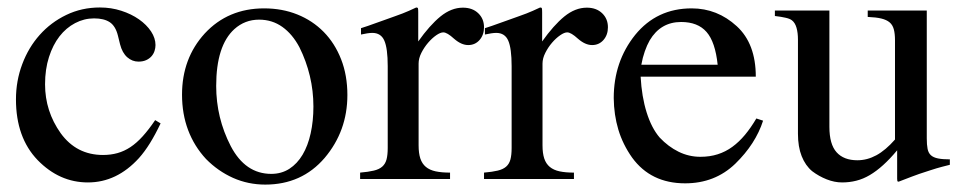

<svg xmlns="http://www.w3.org/2000/svg" viewBox="-20 -481 2594 516"><path d="M397.9 -359.9Q397.9 -352.1 395.3 -344Q392.6 -335.9 387 -329.6Q381.3 -323.2 372.6 -319.3Q363.8 -315.4 352.1 -315.4Q335.4 -315.4 322 -327.1Q308.6 -338.9 302.7 -361.8L296.9 -385.3Q290.5 -411.1 274.9 -421.4Q259.3 -431.6 232.9 -431.6Q206.1 -431.6 181.9 -418.9Q157.7 -406.2 139.9 -383.3Q122.1 -360.4 111.6 -327.6Q101.1 -294.9 101.1 -254.4Q101.1 -182.1 143.1 -123Q185.5 -64.5 256.8 -64.5Q277.8 -64.5 295.9 -69.6Q314 -74.7 330.6 -85.7Q347.2 -96.7 363.5 -114.7Q379.9 -132.8 397 -158.2L411.6 -149.4Q397.5 -119.6 383.1 -96.4Q368.7 -73.2 353.5 -56.2Q293.9 9.3 216.3 9.3Q139.6 9.3 81.1 -50.8Q22.9 -111.3 22.9 -213.9Q22.9 -263.7 39.8 -308.6Q56.6 -353.5 86.7 -387.2Q116.7 -420.9 158.2 -440.9Q199.7 -460.9 248.5 -460.9Q278.8 -460.9 305.9 -452.1Q333 -443.4 353.5 -429Q374 -414.6 386 -396.5Q397.9 -378.4 397.9 -359.9Z M609.9 -402.8Q561 -358.4 561 -250Q561 -164.1 600.1 -88.4Q639.2 -13.7 709 -13.7Q736.3 -13.7 757.6 -27.3Q778.8 -41 793.2 -65.2Q807.6 -89.4 814.9 -122.6Q822.3 -155.8 822.3 -194.8Q822.3 -236.8 812.7 -276.9Q803.2 -316.9 784.7 -354Q766.1 -389.2 738.8 -408.7Q711.4 -428.2 676.3 -428.2Q638.2 -428.2 609.9 -402.8ZM689.9 -458.5Q738.3 -458.5 779.1 -442.1Q819.8 -425.8 849.9 -395.3Q879.9 -364.7 896.7 -321.8Q913.6 -278.8 913.6 -225.6Q913.6 -128.9 852.5 -56.6Q791 15.1 692.9 15.1Q647 15.1 606.4 -2.9Q565.9 -21 533.7 -53.7Q502 -87.9 485.6 -131.3Q469.2 -174.8 469.2 -226.6Q469.2 -324.2 530.3 -391.1Q592.8 -458.5 689.9 -458.5Z M947.8 -17.1Q970.2 -19 984.6 -22.5Q999 -25.9 1007.3 -33.2Q1015.6 -40.5 1018.8 -52.5Q1022 -64.5 1022 -83.5V-303.2Q1022 -351.1 1012.9 -371.8Q1003.9 -392.6 980.5 -392.6Q975.1 -392.6 967 -391.4Q959 -390.1 950.2 -388.2V-405.3Q959.5 -408.2 968.8 -411.4Q978 -414.6 987.3 -418L1007.8 -425.3Q1028.3 -432.6 1040.5 -437Q1052.7 -441.4 1061.8 -444.8Q1070.8 -448.2 1078.9 -451.9Q1086.9 -455.6 1098.6 -460.9Q1102.5 -460.9 1103.3 -458.5Q1104 -456.1 1104 -447.8V-369.6Q1134.8 -413.1 1163.8 -436.8Q1192.9 -460.4 1224.1 -460.4Q1249.5 -460.4 1265.1 -445.6Q1280.8 -430.7 1280.8 -407.7Q1280.8 -387.2 1268.8 -373.5Q1256.8 -359.9 1238.3 -359.9Q1219.7 -359.9 1200.2 -377Q1181.6 -394 1171.4 -394Q1163.6 -394 1152.3 -386.2Q1141.1 -378.4 1130.6 -366.2Q1120.1 -354 1112.5 -339.1Q1105 -324.2 1105 -310.1V-90.3Q1105 -69.3 1109.6 -55.2Q1114.3 -41 1124.5 -32.5Q1134.8 -23.9 1150.9 -20.5Q1167 -17.1 1189.5 -17.1V0H947.8Z M1280.8 -17.1Q1303.2 -19 1317.6 -22.5Q1332 -25.9 1340.3 -33.2Q1348.6 -40.5 1351.8 -52.5Q1355 -64.5 1355 -83.5V-303.2Q1355 -351.1 1345.9 -371.8Q1336.9 -392.6 1313.5 -392.6Q1308.1 -392.6 1300 -391.4Q1292 -390.1 1283.2 -388.2V-405.3Q1292.5 -408.2 1301.8 -411.4Q1311 -414.6 1320.3 -418L1340.8 -425.3Q1361.3 -432.6 1373.5 -437Q1385.7 -441.4 1394.8 -444.8Q1403.8 -448.2 1411.9 -451.9Q1419.9 -455.6 1431.6 -460.9Q1435.5 -460.9 1436.3 -458.5Q1437 -456.1 1437 -447.8V-369.6Q1467.8 -413.1 1496.8 -436.8Q1525.9 -460.4 1557.1 -460.4Q1582.5 -460.4 1598.1 -445.6Q1613.8 -430.7 1613.8 -407.7Q1613.8 -387.2 1601.8 -373.5Q1589.8 -359.9 1571.3 -359.9Q1552.7 -359.9 1533.2 -377Q1514.6 -394 1504.4 -394Q1496.6 -394 1485.4 -386.2Q1474.1 -378.4 1463.6 -366.2Q1453.1 -354 1445.6 -339.1Q1438 -324.2 1438 -310.1V-90.3Q1438 -69.3 1442.6 -55.2Q1447.3 -41 1457.5 -32.5Q1467.8 -23.9 1483.9 -20.5Q1500 -17.1 1522.5 -17.1V0H1280.8Z M1726.1 -372.6Q1718.8 -359.9 1712.9 -343Q1707 -326.2 1703.6 -307.1H1908.7Q1902.3 -368.2 1878.9 -395Q1855.5 -421.9 1810.5 -421.9Q1755.4 -421.9 1726.1 -372.6ZM1701.7 -274.9Q1704.6 -221.2 1717.8 -179Q1731 -136.7 1752.9 -111.3Q1775.9 -86.9 1803.7 -73.2Q1831.5 -59.6 1862.3 -59.6Q1887.7 -59.6 1908.9 -66.4Q1930.2 -73.2 1948.2 -86.4Q1966.3 -99.6 1982.2 -118.7Q1998 -137.7 2012.7 -162.6L2030.8 -156.7Q2010.7 -94.2 1956.1 -41Q1901.4 11.7 1821.3 11.7Q1729 11.7 1678.7 -57.6Q1653.8 -92.8 1641.8 -132.6Q1629.9 -172.4 1629.4 -217.3Q1629.4 -315.4 1687 -387.2Q1745.1 -458.5 1838.9 -458.5Q1907.7 -458.5 1960 -410.6Q2011.2 -363.8 2011.2 -274.9Z M2209 -452.6V-140.1Q2209 -93.3 2228.3 -71.8Q2247.6 -50.3 2284.2 -50.3Q2310.5 -50.3 2335.2 -63.7Q2359.9 -77.1 2385.3 -106V-372.6Q2385.3 -390.6 2382.1 -402.3Q2378.9 -414.1 2370.8 -420.9Q2362.8 -427.7 2348.6 -431.2Q2334.5 -434.6 2312 -435.5V-452.6H2470.7V-108.9Q2470.7 -91.8 2472.9 -80.8Q2475.1 -69.8 2481.9 -63.7Q2488.8 -57.6 2501 -55.2Q2513.2 -52.7 2532.7 -52.7V-38.1Q2519 -34.7 2511.5 -32.7Q2503.9 -30.8 2496.8 -28.6Q2489.7 -26.4 2479.7 -23.2Q2469.7 -20 2450.7 -13.7Q2444.3 -11.7 2430.4 -6.3Q2416.5 -1 2395 7.3Q2392.1 7.3 2391.6 5.1Q2391.1 2.9 2391.1 -0.5V-77.1Q2371.6 -53.7 2353.5 -37.4Q2335.4 -21 2317.6 -10.5Q2299.8 0 2281.5 4.6Q2263.2 9.3 2243.2 9.3Q2222.7 9.3 2201.7 1Q2180.7 -7.3 2162.6 -21Q2144.5 -36.1 2134.5 -61.3Q2124.5 -86.4 2124.5 -121.6V-374.5Q2124.5 -393.1 2120.6 -406.5Q2116.7 -419.9 2108.4 -426.3Q2103 -430.7 2091.3 -433.3Q2079.6 -436 2062.5 -438V-452.6Z"/></svg>

Font: Dima Niloofar
Style: Regular
Weight: 400
Designer: R.Balvardi
Foundry: Dima Software Group
Version: Version 3.00;November 13, 2018;FontCreator 11.5.0.2427 64-bi